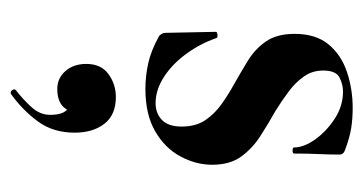

<svg xmlns="http://www.w3.org/2000/svg" viewBox="-188 -249 712 377"><g transform="rotate(90 168.5 -60.0)"><path d="M118 -338Q118 -317 129.5 -300.5Q141 -284 159 -270.5Q177 -257 198 -244Q223 -230 247 -214.5Q271 -199 287 -177Q303 -155 303 -120Q303 -88 286.5 -57.5Q270 -27 237 -8Q204 11 154 11Q129 11 104 5.5Q79 0 50 -16Q48 -18 46 -21Q44 -24 44 -28L42 -127Q42 -130 47.5 -130.5Q53 -131 54 -129Q65 -97 85 -69.5Q105 -42 130.5 -25.5Q156 -9 182 -9Q202 -9 215 -21.5Q228 -34 228 -60Q228 -88 215.5 -106.5Q203 -125 184 -138.5Q165 -152 145 -163Q122 -176 99 -190Q76 -204 61 -225.5Q46 -247 46 -282Q46 -324 67 -349Q88 -374 121.5 -385Q155 -396 191 -396Q213 -396 231.5 -393Q250 -390 274 -381Q283 -378 283 -370Q283 -350 282 -328.5Q281 -307 281 -281Q281 -278 275 -278Q269 -278 269 -281Q269 -300 253.5 -322Q238 -344 213 -360.5Q188 -377 159 -377Q145 -377 131.5 -370Q118 -363 118 -338ZM164 275Q160 277 156.5 272.5Q153 268 157 265Q175 251 190 234.5Q205 218 205 198Q205 175 196 166Q187 157 173 156L200 137Q201 160 189.5 172Q178 184 154 184Q133 184 119 168Q105 152 105 127Q105 98 125 83.5Q145 69 170 69Q205 69 222.5 91.5Q240 114 240 150Q240 192 218 222Q196 252 164 275Z"/></g></svg>

Font: Cormorant Garamond Light
Style: Regular
Weight: 300
Designer: Christian Thalmann (Catharsis Fonts)
Foundry: Catharsis Fonts
Version: Version 4.001